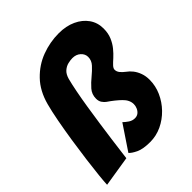

<svg xmlns="http://www.w3.org/2000/svg" viewBox="-196 -833 963 963"><g transform="rotate(-45 286.0 -351.0)"><path d="M10.5 2.5Q11 -16.5 15.5 -60.2Q20 -104 27.5 -162Q35 -220 44.5 -281.8Q54 -343.5 64.5 -399.2Q75 -455 85.5 -494Q105.5 -568.5 150.8 -615.5Q196 -662.5 255 -684.5Q314 -706.5 376.5 -706.5Q428 -706.5 467.8 -688.2Q507.5 -670 530 -638Q552.5 -606 552.5 -564Q552.5 -530.5 541.5 -504.8Q530.5 -479 514.5 -459.5Q498.5 -440 482.5 -425.5Q466 -411 455.5 -399.8Q445 -388.5 445 -379Q445 -365 454.8 -353.2Q464.5 -341.5 478.5 -331Q493 -321 505.8 -304.8Q518.5 -288.5 526.2 -267Q534 -245.5 534 -219.5Q534 -176 516.2 -136.2Q498.5 -96.5 467.8 -64.8Q437 -33 397.8 -14.5Q358.5 4 315 4Q265 4 237.2 -9.2Q209.5 -22.5 199 -35L286.5 -165.5Q298.5 -154 313.2 -144.2Q328 -134.5 345.5 -134.5Q360 -134.5 370 -142.2Q380 -150 385.8 -162.8Q391.5 -175.5 391.5 -188.5Q391.5 -218.5 364.5 -244.2Q337.5 -270 302 -294Q293 -300.5 284.8 -312.2Q276.5 -324 276.5 -342Q276.5 -373 296.2 -395.2Q316 -417.5 339.5 -436.5Q361.5 -454.5 379.2 -473.8Q397 -493 397 -518Q397 -539 380 -554.5Q363 -570 336.5 -570Q322.5 -570 305 -565.8Q287.5 -561.5 272.5 -548.5Q257.5 -535.5 250 -509Q242.5 -480.5 234 -437Q225.5 -393.5 217.5 -342.8Q209.5 -292 202 -240.2Q194.5 -188.5 188.5 -143.5Q182.5 -98.5 178.5 -66.5Q174.5 -34.5 173 -23.5Z"/></g></svg>

Font: Grandstander Thin ExtraBold
Style: Italic
Weight: 800
Italic angle: -15°
Version: Version 1.200